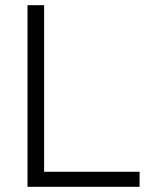

<svg xmlns="http://www.w3.org/2000/svg" viewBox="-20 -720 587 740"><path d="M86 0V-700H150V-58H518V0Z"/></svg>

Font: Space Grotesk Light Light
Style: Regular
Weight: 300
Version: Version 2.000